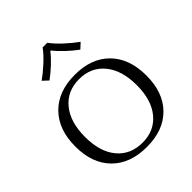

<svg xmlns="http://www.w3.org/2000/svg" viewBox="-204 -841 972 972"><g transform="rotate(-45 282.0 -355.0)"><path d="M142 -604Q173 -626 208 -658Q243 -690 265 -720H298Q320 -690 355 -658Q390 -626 421 -604L392 -577Q363 -598 333 -626Q303 -654 284 -679H279Q260 -654 230 -626Q200 -598 171 -577ZM27 -248Q27 -369 95 -438Q163 -507 282 -507Q401 -507 468.5 -438Q536 -369 536 -248Q536 -127 468.5 -58.5Q401 10 282 10Q163 10 95 -58.5Q27 -127 27 -248ZM467 -248Q467 -354 417 -415Q367 -476 282 -476Q196 -476 146 -415Q96 -354 96 -248Q96 -141 146 -81Q196 -21 282 -21Q367 -21 417 -81.5Q467 -142 467 -248Z"/></g></svg>

Font: Trirong Light
Style: Regular
Weight: 300
Designer: Katatrad Team
Foundry: CadsonDemak
Version: Version 1.001